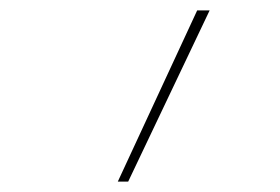

<svg xmlns="http://www.w3.org/2000/svg" viewBox="-20 -792 540 370"><path d="M207 -442 360 -772H384L227 -442Z"/></svg>

Font: Iosevka Curly Thin
Style: Italic
Weight: 100
Italic angle: -9°
Monospace: yes
Designer: Belleve Invis
Foundry: Belleve Invis
Version: Version 22.1.2; ttfautohint (v1.8.4)